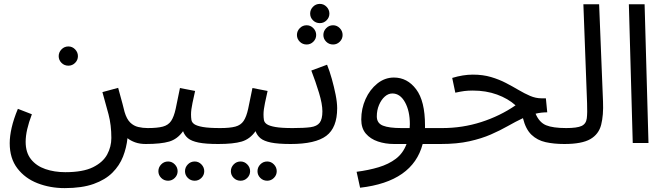

<svg xmlns="http://www.w3.org/2000/svg" viewBox="-20 -736 3422 988"><path d="M332 -398Q311 -398 296.5 -412.5Q282 -427 282 -447Q282 -467 296.5 -482Q311 -497 332 -497Q352 -497 366.5 -482Q381 -467 381 -447Q381 -427 366.5 -412.5Q352 -398 332 -398Z M30 1Q30 -35 40 -79Q50 -123 72 -176L144 -148Q128 -106 120 -71Q112 -36 112 -6Q112 49 139.5 83.5Q167 118 213.5 134Q260 150 316 150Q407 150 458.5 124.5Q510 99 531.5 59Q553 19 553 -26Q553 -92 538.5 -147.5Q524 -203 507 -262L588 -284Q604 -227 610.5 -201.5Q617 -176 621 -160Q632 -123 650 -105.5Q668 -88 691.5 -82.5Q715 -77 740 -77Q761 -77 770.5 -65.5Q780 -54 780 -38Q780 -22 766 -8.5Q752 5 730 5Q699 5 675.5 -3.5Q652 -12 636 -25Q631 24 613 70Q595 116 558.5 152.5Q522 189 462 210.5Q402 232 313 232Q238 232 173.5 207Q109 182 69.5 130.5Q30 79 30 1Z M982 194Q961 194 946.5 179.5Q932 165 932 145Q932 125 946.5 110Q961 95 982 95Q1002 95 1016.5 110Q1031 125 1031 145Q1031 165 1016.5 179.5Q1002 194 982 194ZM845 194Q824 194 809.5 179.5Q795 165 795 145Q795 125 809.5 110Q824 95 845 95Q865 95 879.5 110Q894 125 894 145Q894 165 879.5 179.5Q865 194 845 194Z M730 5 740 -77Q790 -77 818 -84.5Q846 -92 860.5 -113.5Q875 -135 884 -176Q893 -217 906 -283L984 -268Q978 -241 970.5 -206Q963 -171 963 -147Q963 -132 965 -119Q967 -106 980 -97Q993 -88 1024 -82.5Q1055 -77 1113 -77Q1134 -77 1143.5 -65.5Q1153 -54 1153 -38Q1153 -22 1139 -8.5Q1125 5 1103 5Q1038 5 1001.5 -2.5Q965 -10 947.5 -24.5Q930 -39 922 -61Q893 -20 850.5 -7.5Q808 5 730 5Z M1355 194Q1334 194 1319.5 179.5Q1305 165 1305 145Q1305 125 1319.5 110Q1334 95 1355 95Q1375 95 1389.5 110Q1404 125 1404 145Q1404 165 1389.5 179.5Q1375 194 1355 194ZM1218 194Q1197 194 1182.5 179.5Q1168 165 1168 145Q1168 125 1182.5 110Q1197 95 1218 95Q1238 95 1252.5 110Q1267 125 1267 145Q1267 165 1252.5 179.5Q1238 194 1218 194Z M1103 5 1113 -77Q1163 -77 1191 -84.5Q1219 -92 1233.5 -113.5Q1248 -135 1257 -176Q1266 -217 1279 -283L1357 -268Q1351 -241 1343.5 -206Q1336 -171 1336 -147Q1336 -132 1338 -119Q1340 -106 1353 -97Q1366 -88 1397 -82.5Q1428 -77 1486 -77Q1507 -77 1516.5 -65.5Q1526 -54 1526 -38Q1526 -22 1512 -8.5Q1498 5 1476 5Q1411 5 1374.5 -2.5Q1338 -10 1320.5 -24.5Q1303 -39 1295 -61Q1266 -20 1223.5 -7.5Q1181 5 1103 5Z M1626 -617Q1605 -617 1590.5 -631.5Q1576 -646 1576 -666Q1576 -686 1590.5 -701Q1605 -716 1626 -716Q1646 -716 1660.5 -701Q1675 -686 1675 -666Q1675 -646 1660.5 -631.5Q1646 -617 1626 -617ZM1558 -507Q1537 -507 1522.5 -521.5Q1508 -536 1508 -556Q1508 -576 1522.5 -591Q1537 -606 1558 -606Q1578 -606 1592.5 -591Q1607 -576 1607 -556Q1607 -536 1592.5 -521.5Q1578 -507 1558 -507ZM1694 -507Q1673 -507 1658.5 -521.5Q1644 -536 1644 -556Q1644 -576 1658.5 -591Q1673 -606 1694 -606Q1714 -606 1728.5 -591Q1743 -576 1743 -556Q1743 -536 1728.5 -521.5Q1714 -507 1694 -507Z M1476 5 1486 -77Q1545 -77 1578 -81.5Q1611 -86 1625 -104.5Q1639 -123 1639 -163Q1639 -201 1621.5 -258.5Q1604 -316 1582 -373L1663 -403Q1676 -371 1687.5 -330Q1699 -289 1707 -249Q1715 -209 1715 -179Q1715 -79 1659 -37Q1603 5 1476 5Z M1833 230 1815 148Q1877 140 1928.5 124.5Q1980 109 2017 81Q2054 53 2072 5H2008Q1963 5 1924.5 -8Q1886 -21 1862.5 -48.5Q1839 -76 1839 -121Q1839 -177 1861 -226Q1883 -275 1921.5 -306Q1960 -337 2007 -337Q2076 -337 2121.5 -276.5Q2167 -216 2167 -91Q2167 -84 2167 -77H2257Q2278 -77 2287.5 -65.5Q2297 -54 2297 -38Q2297 -22 2283 -8.5Q2269 5 2247 5H2155Q2104 199 1833 230ZM2046 -77H2088Q2089 -87 2089 -97Q2089 -165 2064 -210Q2039 -255 1999 -255Q1978 -255 1960 -239Q1942 -223 1930.5 -196Q1919 -169 1919 -137Q1919 -102 1950.5 -89.5Q1982 -77 2046 -77Z M2247 5 2256 -77Q2360 -77 2456.5 -108Q2553 -139 2633 -194Q2594 -229 2537.5 -249.5Q2481 -270 2413 -270Q2388 -270 2369 -267.5Q2350 -265 2323 -259L2307 -335Q2363 -352 2413 -352Q2465 -352 2507 -339.5Q2549 -327 2583.5 -309Q2618 -291 2648.5 -273Q2679 -255 2708 -242.5Q2737 -230 2768 -230H2789L2796 -158Q2765 -158 2736 -151Q2755 -106 2790 -91.5Q2825 -77 2894 -77Q2915 -77 2924.5 -65.5Q2934 -54 2934 -38Q2934 -22 2920 -8.5Q2906 5 2884 5Q2830 5 2787.5 -4.5Q2745 -14 2715 -42.5Q2685 -71 2671 -128Q2633 -110 2593.5 -87.5Q2554 -65 2506 -44Q2458 -23 2395 -9Q2332 5 2247 5Z M2884 5 2893 -77Q2950 -77 2973 -88Q2996 -99 2999.5 -127Q3003 -155 3001 -205L2982 -714H3063L3083 -214Q3086 -143 3073.5 -94Q3061 -45 3017.5 -20Q2974 5 2884 5Z M3236 0 3216 -714H3297L3317 0Z"/></svg>

Font: Noto Sans Living
Style: Regular
Weight: 400
Designer: Monotype Design Team
Foundry: Monotype Imaging Inc.
Version: Version 2.013; ttfautohint (v1.8.4.7-5d5b)